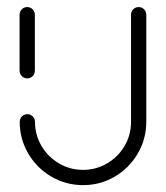

<svg xmlns="http://www.w3.org/2000/svg" viewBox="-20 -539 483 559"><path d="M59.3 -310.7Q53.3 -310.7 48.1 -313.7Q43 -316.7 40 -321.9Q37 -327 37 -333V-496.3Q37 -502.2 40 -507.4Q43 -512.6 48.1 -515.6Q53.3 -518.5 59.3 -518.5Q65.2 -518.5 70.4 -515.6Q75.6 -512.6 78.5 -507.4Q81.5 -502.2 81.5 -496.3V-333Q81.5 -327 78.5 -321.9Q75.6 -316.7 70.4 -313.7Q65.2 -310.7 59.3 -310.7ZM383.7 -518.5Q389.6 -518.5 394.8 -515.6Q400 -512.6 403 -507.4Q405.9 -502.2 405.9 -496.3V-184.4Q405.9 -134.4 381.1 -92Q356.3 -49.6 314.1 -24.8Q271.9 0 221.9 0Q171.9 0 129.4 -24.8Q87 -49.6 62.2 -92Q37.4 -134.4 37.4 -184.4Q37.4 -190.4 40.4 -195.6Q43.3 -200.7 48.5 -203.7Q53.7 -206.7 59.6 -206.7Q65.6 -206.7 70.7 -203.7Q75.9 -200.7 78.9 -195.6Q81.9 -190.4 81.9 -184.4Q81.9 -146.3 100.7 -114.3Q119.6 -82.2 151.7 -63.3Q183.7 -44.4 221.9 -44.4Q259.6 -44.4 291.9 -63.3Q324.1 -82.2 342.8 -114.3Q361.5 -146.3 361.5 -184.4V-496.3Q361.5 -502.2 364.4 -507.4Q367.4 -512.6 372.6 -515.6Q377.8 -518.5 383.7 -518.5Z"/></svg>

Font: 26F Galaxy Sans
Style: Regular
Weight: 400
Designer: C₂₉H₂₅N₃O₅
Version: Version 1.100;FEAKit 1.0